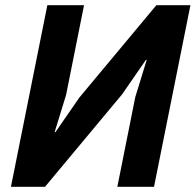

<svg xmlns="http://www.w3.org/2000/svg" viewBox="-20 -718 752 738"><path d="M22 0 162 -698H303L234 -353L190 -210H193L285 -343L581 -698H712L572 0H431L500 -345L544 -488H541L449 -355L153 0Z"/></svg>

Font: IBM Plex Sans
Style: Italic
Weight: 400
Italic angle: -11.31°
Designer: Mike Abbink, Paul van der Laan, Pieter van Rosmalen
Foundry: Bold Monday
Version: Version 3.201